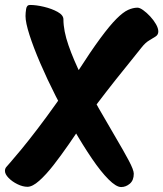

<svg xmlns="http://www.w3.org/2000/svg" viewBox="-21 -767 659 775"><path d="M235 -689Q235 -643 255.5 -584Q276 -525 308.5 -459.5Q341 -394 377 -331Q413 -268 445.5 -213Q478 -158 498.5 -119.5Q519 -81 519 -66Q519 -39 503 -25.5Q487 -12 468 -12Q448 -12 417 -43Q386 -74 350 -127Q314 -180 276.5 -245Q239 -310 204 -379Q169 -448 141.5 -512Q114 -576 98 -626Q82 -676 82 -702Q82 -715 84.5 -731Q87 -747 100 -747Q125 -747 156.5 -739.5Q188 -732 211.5 -719Q235 -706 235 -689ZM551 -576Q530 -549 505 -518.5Q480 -488 445.5 -444.5Q411 -401 360 -334Q340 -307 313 -267Q286 -227 255.5 -183Q225 -139 195 -100.5Q165 -62 137.5 -37.5Q110 -13 90 -13Q71 -13 49.5 -23.5Q28 -34 13.5 -49Q-1 -64 -1 -77Q-1 -87 5 -93.5Q11 -100 22 -113Q37 -130 65.5 -164.5Q94 -199 131 -247.5Q168 -296 209.5 -354.5Q251 -413 292 -477Q346 -561 384 -612.5Q422 -664 449 -691Q476 -718 496 -727Q516 -736 534 -736Q543 -736 557 -726Q571 -716 585 -701Q599 -686 608.5 -669.5Q618 -653 618 -640Q618 -627 607.5 -620Q597 -613 581.5 -604Q566 -595 551 -576Z"/></svg>

Font: Kalam Variable Light
Style: Regular
Weight: 300
Designer: Lipi Raval, Jonny Pinhorn
Foundry: Indian Type Foundry
Version: Version 3.000